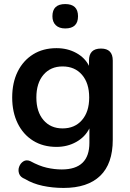

<svg xmlns="http://www.w3.org/2000/svg" viewBox="-20 -735 641 945"><path d="M288 -103Q348 -103 383.5 -144Q419 -185 419 -255Q419 -326 383.5 -367Q348 -408 288 -408Q229 -408 194 -367Q159 -326 159 -255Q159 -185 194 -144Q229 -103 288 -103ZM301 -595Q271 -595 254.5 -611Q238 -627 238 -655Q238 -715 301 -715Q364 -715 364 -655Q364 -595 301 -595ZM293 190Q239 190 190 179.5Q141 169 103 146Q80 137 74 119.5Q68 102 74.5 85Q81 68 95.5 59Q110 50 129 58Q173 82 210.5 90.5Q248 99 284 99Q420 99 420 -32V-103Q399 -61 355.5 -36.5Q312 -12 258 -12Q192 -12 143 -42.5Q94 -73 67 -128Q40 -183 40 -255Q40 -328 67 -382.5Q94 -437 143 -467.5Q192 -498 258 -498Q312 -498 355 -474.5Q398 -451 418 -411V-437Q418 -496 477 -496Q535 -496 535 -437V-47Q535 71 473 130.5Q411 190 293 190Z"/></svg>

Font: Chiron GoRound TC M
Style: Regular
Weight: 500
Designer: Ryoko NISHIZUKA 西塚涼子 (kana, bopomofo & ideographs); Paul D. Hunt (Latin, Greek & Cyrillic); Sandoll Communications 산돌커뮤니
Foundry: Adobe
Version: Version 1.000;hotconv 1.1.1;makeotfexe 2.6.0